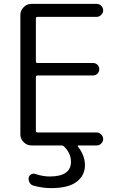

<svg xmlns="http://www.w3.org/2000/svg" viewBox="-20 -750 627 990"><path d="M142 0Q119 0 102 -17Q85 -34 85 -57V-673Q85 -696 102 -713Q119 -730 142 -730H478Q492 -730 502 -720Q512 -710 512 -697Q512 -684 502 -673.5Q492 -663 478 -663H174Q165 -663 165 -655V-433Q165 -425 174 -425H460Q474 -425 483 -415.5Q492 -406 492 -393Q492 -380 483 -370.5Q474 -361 460 -361H174Q165 -361 165 -352V-75Q165 -67 174 -67H478Q492 -67 502 -56.5Q512 -46 512 -33Q512 -20 502 -10Q492 0 478 0H385Q378 0 382 6Q418 52 418 102Q418 154 375.5 187Q333 220 243 220Q199 220 152 207Q139 203 132.5 191.5Q126 180 128 166Q130 155 140.5 149Q151 143 162 147Q201 160 236 160Q346 160 346 84Q346 41 311 6Q305 0 296 0Z"/></svg>

Font: Rounded Mplus 1c
Style: Regular
Weight: 400
Version: Version 1.059.20150529